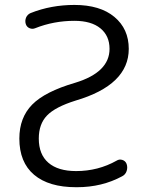

<svg xmlns="http://www.w3.org/2000/svg" viewBox="-20 -783 612 790"><path d="M286.1 -697.3Q201.2 -697.3 125 -667Q113.3 -662.1 101.6 -667Q89.8 -671.9 85.9 -684.6Q82 -698.2 87.4 -710.9Q92.8 -723.6 106.4 -729.5Q190.4 -762.7 286.1 -762.7Q391.6 -762.7 450.7 -713.4Q509.8 -664.1 509.8 -582Q509.8 -433.6 291 -369.1Q207 -342.8 173.3 -307.6Q139.6 -272.5 139.6 -212.9Q139.6 -147.5 179.2 -113.3Q218.8 -79.1 293 -79.1Q383.8 -79.1 460 -122.1Q470.7 -128.9 483.4 -125Q496.1 -121.1 501 -108.4Q505.9 -93.8 501 -79.1Q496.1 -64.5 482.4 -57.6Q399.4 -12.7 296.9 -12.7Q294.9 -12.7 293 -12.7Q180.7 -12.7 120.1 -64Q59.6 -115.2 59.6 -212.9Q59.6 -298.8 112.3 -352.5Q165 -406.2 289.1 -442.4Q430.7 -485.4 430.7 -582Q430.7 -635.7 393.1 -666.5Q355.5 -697.3 286.1 -697.3Z"/></svg>

Font: Gen Jyuu Gothic Normal
Style: Regular
Weight: 300
Designer: [Source Han Sans]
Ryoko NISHIZUKA  (kana & ideographs); Paul D. Hunt (Latin, Greek & Cyrillic); Wenlong ZHANG  (bopomofo
Version: Version 1.002.20150607